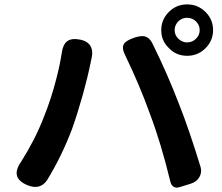

<svg xmlns="http://www.w3.org/2000/svg" viewBox="-20 -848 1010 874"><path d="M105 -5Q25 -38 75 -110Q139 -211 178 -311Q215 -403 237 -492Q252 -549 261 -606Q266 -645 285.5 -660Q305 -675 343 -668Q416 -654 395 -574Q393 -568 392 -559L391 -556Q380 -500 357 -417Q331 -325 308 -261Q261 -137 195 -29Q163 19 105 -5ZM756 -19Q713 -197 662 -331Q615 -462 550 -596Q533 -629 544 -648Q554 -664 593 -677Q624 -687 641 -682Q661 -676 674 -650Q744 -508 795 -374Q839 -264 893 -88Q900 -64 888 -42.5Q876 -21 849 -12L836 -8L797 4Q782 9 771 2.5Q760 -4 756 -19ZM832 -594Q782 -594 749 -629Q714 -662 714 -710.5Q714 -759 748.5 -793.5Q783 -828 832 -828Q881 -828 915.5 -793.5Q950 -759 950 -711Q950 -663 915.5 -628.5Q881 -594 832 -594ZM832 -655Q855 -655 872 -671.5Q889 -688 889 -711Q889 -734 872 -750.5Q855 -767 832 -767Q808 -767 792 -751Q775 -734 775 -711Q775 -688 792 -671.5Q809 -655 832 -655Z"/></svg>

Font: GenSenRounded TW B
Style: Regular
Weight: 700
Version: Version 1.501;PS 1;hotconv 16.6.51;makeotf.lib2.5.65220